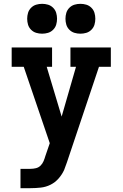

<svg xmlns="http://www.w3.org/2000/svg" viewBox="-20 -778 640 1003"><path d="M87 205V104H139Q154 104 168 100.5Q182 97 192 87Q202 77 207.5 64Q213 51 217 37L240 -30L104 -429H41V-530H252V-429H224L302 -169L377 -429H348V-530H559V-429H497L330 69Q326 79 322.5 89.5Q319 100 315 110Q304 134 286 154.5Q268 175 244 187Q220 199 193 202Q166 205 139 205ZM400 -602Q384 -602 369 -606.5Q354 -611 342.5 -622.5Q331 -634 326.5 -649Q322 -664 322 -680Q322 -696 326.5 -711Q331 -726 342.5 -737.5Q354 -749 369 -753.5Q384 -758 400 -758Q416 -758 431 -753.5Q446 -749 457.5 -737.5Q469 -726 473.5 -711Q478 -696 478 -680Q478 -664 473.5 -649Q469 -634 457.5 -622.5Q446 -611 431 -606.5Q416 -602 400 -602ZM200 -602Q184 -602 169 -606.5Q154 -611 142.5 -622.5Q131 -634 126.5 -649Q122 -664 122 -680Q122 -696 126.5 -711Q131 -726 142.5 -737.5Q154 -749 169 -753.5Q184 -758 200 -758Q216 -758 231 -753.5Q246 -749 257.5 -737.5Q269 -726 273.5 -711Q278 -696 278 -680Q278 -664 273.5 -649Q269 -634 257.5 -622.5Q246 -611 231 -606.5Q216 -602 200 -602Z"/></svg>

Font: Iosevka Slab Extended
Style: Bold
Weight: 700
Width: 7
Monospace: yes
Designer: Belleve Invis
Foundry: Belleve Invis
Version: Version 11.1.0; ttfautohint (v1.8.3)